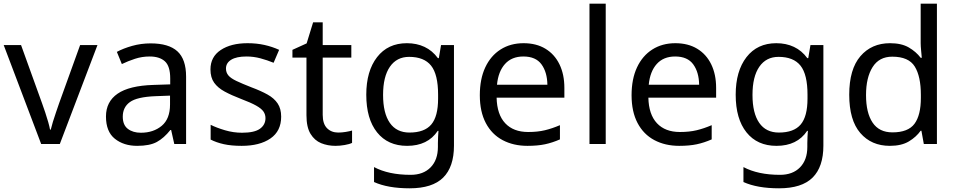

<svg xmlns="http://www.w3.org/2000/svg" viewBox="-20 -780 5180 1040"><path d="M203 0 0 -536H94L208 -220Q216 -198 225 -171Q234 -144 241 -119.5Q248 -95 251 -78H255Q259 -95 266.5 -120Q274 -145 283.5 -172Q293 -199 300 -220L414 -536H508L304 0Z M796 -545Q894 -545 941 -502Q988 -459 988 -365V0H924L907 -76H903Q868 -32 829.5 -11Q791 10 723 10Q650 10 602 -28.5Q554 -67 554 -149Q554 -229 617 -272.5Q680 -316 811 -320L902 -323V-355Q902 -422 873 -448Q844 -474 791 -474Q749 -474 711 -461.5Q673 -449 640 -433L613 -499Q648 -518 696 -531.5Q744 -545 796 -545ZM822 -259Q722 -255 683.5 -227Q645 -199 645 -148Q645 -103 672.5 -82Q700 -61 743 -61Q811 -61 856 -98.5Q901 -136 901 -214V-262Z M1503 -148Q1503 -70 1445 -30Q1387 10 1289 10Q1233 10 1192.5 1Q1152 -8 1121 -24V-104Q1153 -88 1198.5 -74.5Q1244 -61 1291 -61Q1358 -61 1388 -82.5Q1418 -104 1418 -140Q1418 -160 1407 -176Q1396 -192 1367.5 -208Q1339 -224 1286 -244Q1234 -264 1197 -284Q1160 -304 1140 -332Q1120 -360 1120 -404Q1120 -472 1175.5 -509Q1231 -546 1321 -546Q1370 -546 1412.5 -536.5Q1455 -527 1492 -510L1462 -440Q1428 -454 1391 -464Q1354 -474 1315 -474Q1261 -474 1232.5 -456.5Q1204 -439 1204 -409Q1204 -387 1217 -371.5Q1230 -356 1260.5 -341.5Q1291 -327 1342 -307Q1393 -288 1429 -268Q1465 -248 1484 -219.5Q1503 -191 1503 -148Z M1812 -62Q1832 -62 1853 -65.5Q1874 -69 1887 -73V-6Q1873 1 1847 5.5Q1821 10 1797 10Q1755 10 1719.5 -4.5Q1684 -19 1662 -55Q1640 -91 1640 -156V-468H1564V-510L1641 -545L1676 -659H1728V-536H1883V-468H1728V-158Q1728 -109 1751.5 -85.5Q1775 -62 1812 -62Z M2184 -546Q2237 -546 2279.5 -526Q2322 -506 2352 -465H2357L2369 -536H2439V9Q2439 124 2380.5 182Q2322 240 2199 240Q2081 240 2006 206V125Q2085 167 2204 167Q2273 167 2312.5 126.5Q2352 86 2352 16V-5Q2352 -17 2353 -39.5Q2354 -62 2355 -71H2351Q2297 10 2185 10Q2081 10 2022.5 -63Q1964 -136 1964 -267Q1964 -395 2022.5 -470.5Q2081 -546 2184 -546ZM2196 -472Q2129 -472 2092 -418.5Q2055 -365 2055 -266Q2055 -167 2091.5 -114.5Q2128 -62 2198 -62Q2279 -62 2316 -105.5Q2353 -149 2353 -246V-267Q2353 -377 2315 -424.5Q2277 -472 2196 -472Z M2816 -546Q2885 -546 2934.5 -516Q2984 -486 3010.5 -431.5Q3037 -377 3037 -304V-251H2670Q2672 -160 2716.5 -112.5Q2761 -65 2841 -65Q2892 -65 2931.5 -74.5Q2971 -84 3013 -102V-25Q2972 -7 2932 1.5Q2892 10 2837 10Q2761 10 2702.5 -21Q2644 -52 2611.5 -113.5Q2579 -175 2579 -264Q2579 -352 2608.5 -415Q2638 -478 2691.5 -512Q2745 -546 2816 -546ZM2815 -474Q2752 -474 2715.5 -433.5Q2679 -393 2672 -321H2945Q2944 -389 2913 -431.5Q2882 -474 2815 -474Z M3261 0H3173V-760H3261Z M3638 -546Q3707 -546 3756.5 -516Q3806 -486 3832.5 -431.5Q3859 -377 3859 -304V-251H3492Q3494 -160 3538.5 -112.5Q3583 -65 3663 -65Q3714 -65 3753.5 -74.5Q3793 -84 3835 -102V-25Q3794 -7 3754 1.5Q3714 10 3659 10Q3583 10 3524.5 -21Q3466 -52 3433.5 -113.5Q3401 -175 3401 -264Q3401 -352 3430.5 -415Q3460 -478 3513.5 -512Q3567 -546 3638 -546ZM3637 -474Q3574 -474 3537.5 -433.5Q3501 -393 3494 -321H3767Q3766 -389 3735 -431.5Q3704 -474 3637 -474Z M4185 -546Q4238 -546 4280.5 -526Q4323 -506 4353 -465H4358L4370 -536H4440V9Q4440 124 4381.5 182Q4323 240 4200 240Q4082 240 4007 206V125Q4086 167 4205 167Q4274 167 4313.5 126.5Q4353 86 4353 16V-5Q4353 -17 4354 -39.5Q4355 -62 4356 -71H4352Q4298 10 4186 10Q4082 10 4023.5 -63Q3965 -136 3965 -267Q3965 -395 4023.5 -470.5Q4082 -546 4185 -546ZM4197 -472Q4130 -472 4093 -418.5Q4056 -365 4056 -266Q4056 -167 4092.5 -114.5Q4129 -62 4199 -62Q4280 -62 4317 -105.5Q4354 -149 4354 -246V-267Q4354 -377 4316 -424.5Q4278 -472 4197 -472Z M4800 10Q4700 10 4640 -59.5Q4580 -129 4580 -267Q4580 -405 4640.5 -475.5Q4701 -546 4801 -546Q4863 -546 4902.5 -523Q4942 -500 4967 -467H4973Q4972 -480 4969.5 -505.5Q4967 -531 4967 -546V-760H5055V0H4984L4971 -72H4967Q4943 -38 4903 -14Q4863 10 4800 10ZM4814 -63Q4899 -63 4933.5 -109.5Q4968 -156 4968 -250V-266Q4968 -366 4935 -419.5Q4902 -473 4813 -473Q4742 -473 4706.5 -416.5Q4671 -360 4671 -265Q4671 -169 4706.5 -116Q4742 -63 4814 -63Z"/></svg>

Font: Noto Sans Test
Style: Regular
Weight: 400
Version: Version 1.002; ttfautohint (v1.8.4.7-5d5b)